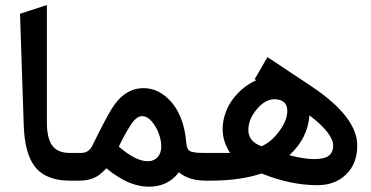

<svg xmlns="http://www.w3.org/2000/svg" viewBox="-20 -700 1438 744"><path d="M260.7 0H251Q210.9 0 180.7 -10Q150.4 -20 130.4 -37.8Q110.4 -55.7 97.7 -83.5Q85 -111.3 79.1 -144Q73.2 -176.8 71.8 -219.7L57.6 -646.5L64.5 -648.9L148.9 -676.3L161.6 -680.2V-667V-227.1Q161.6 -164.1 182.6 -135.7Q203.6 -107.4 250.5 -107.4H260.7Q264.2 -107.4 266.8 -92.5Q269.5 -77.6 269.5 -62.5V-45.9Q269.5 -30.3 266.8 -15.1Q264.2 0 260.7 0Z M786.6 0H776.9Q711.4 0 672.9 -32.7Q660.2 -15.1 642.8 -2.4Q625.5 10.3 603.8 16.8Q582 23.4 557.1 23.4Q530.8 23.4 503.2 15.4Q475.6 7.3 453.1 -5.9Q430.7 -19 417.2 -28.6Q403.8 -38.1 392.6 -47.9Q375.5 -30.8 363.5 -21.7Q351.6 -12.7 332.3 -6.3Q313 0 287.1 0H255.4Q236.8 0 236.8 -45.9V-62.5Q236.8 -107.4 255.4 -107.4H294.9Q324.2 -107.4 338.4 -136.7Q385.7 -233.4 411.1 -275.4Q460.9 -358.4 536.1 -358.4Q578.1 -358.4 613.3 -332.8Q648.4 -307.1 669.7 -266.6Q690.9 -226.1 698.2 -177.2Q699.2 -169.4 700.4 -158.9Q701.7 -148.4 702.1 -143.6Q702.6 -138.7 704.3 -132.1Q706.1 -125.5 707.8 -122.8Q709.5 -120.1 713.6 -116.5Q717.8 -112.8 722.4 -111.8Q727.1 -110.8 735.6 -109.4Q744.1 -107.9 753.9 -107.7Q763.7 -107.4 778.3 -107.4H786.6Q790 -107.4 792.7 -92.5Q795.4 -77.6 795.4 -62.5V-45.9Q795.4 -30.3 792.7 -15.1Q790 0 786.6 0ZM552.7 -75.2Q576.2 -75.2 590.6 -90.8Q605 -106.4 605 -132.8Q605 -156.2 595 -183.3Q585 -210.4 567.4 -230.2Q549.8 -250 531.2 -250Q507.8 -250 484.9 -213.4Q459.5 -172.9 440.4 -131.8Q506.3 -75.2 552.7 -75.2Z M781.2 -107.4H871.6Q842.8 -150.9 842.8 -199.7Q842.8 -225.6 850.1 -250.7Q857.4 -275.9 869.6 -296.6Q881.8 -317.4 898.7 -335.4Q915.5 -353.5 934.3 -366.9Q953.1 -380.4 973.6 -389.2L966.8 -393.1L971.7 -401.4L1011.2 -469.7L1016.1 -478.5L1024.9 -473.1L1186.5 -365.7Q1364.3 -247.1 1364.3 -136.2Q1364.3 -65.9 1321.3 -24.2Q1278.3 17.6 1210 17.6Q1105.5 17.6 993.7 -27.8Q910.2 0 797.9 0H781.2Q762.7 0 762.7 -45.9V-62.5Q762.7 -107.4 781.2 -107.4ZM1179.2 -252.9Q1171.9 -162.6 1101.1 -98.6Q1158.2 -83.5 1197.3 -83.5Q1236.3 -83.5 1253.7 -96.4Q1271 -109.4 1271 -136.2Q1271 -158.7 1248 -188.5Q1225.1 -218.3 1179.2 -252.9ZM1093.3 -270Q1093.3 -293 1080.1 -304.2Q1066.9 -315.4 1043.5 -315.4Q1007.3 -315.4 974.9 -276.6Q942.4 -237.8 942.4 -195.8Q942.4 -151.9 993.2 -133.3Q1029.8 -148.4 1061.5 -190.9Q1093.3 -233.4 1093.3 -270Z"/></svg>

Font: Samim FD-WOL
Style: Medium-FD-WOL
Weight: 500
Foundry: DejaVu fonts team - Redesigned by Saber Rastikerdar
Version: Version 4.0.0